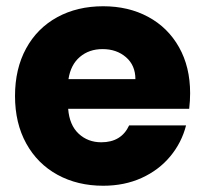

<svg xmlns="http://www.w3.org/2000/svg" viewBox="-20 -586 656 614"><path d="M588 -288Q588 -264 585 -238H198Q202 -186 231.5 -158.5Q261 -131 304 -131Q368 -131 393 -185H575Q561 -130 524.5 -86Q488 -42 433 -17Q378 8 310 8Q228 8 164 -27Q100 -62 64 -127Q28 -192 28 -279Q28 -366 63.5 -431Q99 -496 163 -531Q227 -566 310 -566Q391 -566 454 -532Q517 -498 552.5 -435Q588 -372 588 -288ZM413 -333Q413 -377 383 -403Q353 -429 308 -429Q265 -429 235.5 -404Q206 -379 199 -333Z"/></svg>

Font: Fz Poppins
Style: Bold
Weight: 700
Designer: Ninad Kale (Devanagari), Jonny Pinhorn (Latin)
Foundry: Indian Type Foundry
Version: Vit hóa bi Vntype.Com & FontZin.Com